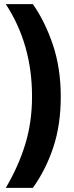

<svg xmlns="http://www.w3.org/2000/svg" viewBox="-20 -751 359 929"><path d="M274 -283Q274 -146 237.5 -37Q201 72 139 158H8Q69 55 102 -52.5Q135 -160 135 -284Q135 -537 8 -731H139Q198 -647 236 -534Q274 -421 274 -283Z"/></svg>

Font: Noto Sans Lao Looped UI ExCd ExBd
Style: Regular
Weight: 800
Width: 2
Designer: Mark Frömberg, Ben Mitchell
Foundry: The Fontpad Ltd
Version: Version 1.001